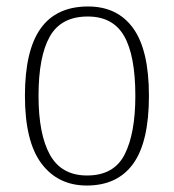

<svg xmlns="http://www.w3.org/2000/svg" viewBox="-20 -563 537 593"><path d="M248 10Q159 10 108 -58Q57 -126 57 -267Q57 -407 105.5 -475Q154 -543 252 -543Q343 -543 391.5 -475.5Q440 -408 440 -267Q440 -125 391.5 -57.5Q343 10 248 10ZM249 -21Q332 -21 365 -86Q398 -151 398 -267Q398 -391 363.5 -451.5Q329 -512 251 -512Q169 -512 134 -450.5Q99 -389 99 -267Q99 -148 134.5 -84.5Q170 -21 249 -21Z"/></svg>

Font: Noto Serif Khmer SemiCondensed ExtraLight
Style: Regular
Weight: 200
Width: 4
Designer: Danh Hong and the Monotype Design Team
Foundry: Monotype Imaging Inc.
Version: Version 2.004; ttfautohint (v1.8.4.7-5d5b)